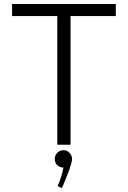

<svg xmlns="http://www.w3.org/2000/svg" viewBox="-20 -720 636 955"><path d="M556 -640H331V0H265V-640H40V-700H556ZM252.3 71.1Q252.3 53 264.8 40Q277.3 27.1 297.1 27.1Q314.4 27.1 326.9 41.3Q339.4 55.6 338.5 73.7Q337.7 83.2 331.6 103Q325.6 122.9 316.5 145.7Q307.5 168.6 299.7 188Q291.9 207.4 287.6 215.2L266.1 205.7Q269.5 199.7 275.6 183.7Q281.6 167.7 287.2 148.7Q292.8 129.8 295.4 113.4Q276.4 113.4 264.3 100.9Q252.3 88.4 252.3 71.1Z"/></svg>

Font: Kulim Park Light
Style: Regular
Weight: 300
Designer: Noponies / Dale Sattler
Foundry: Noponies
Version: Version 1.000; ttfautohint (v1.8.3)